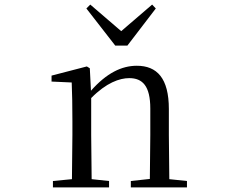

<svg xmlns="http://www.w3.org/2000/svg" viewBox="-20 -818 1040 838"><path d="M374 -798 357 -781 483 -619H536L660 -781L644 -798L509 -682ZM633 0H796V-28L719 -36L717 -229V-342C717 -477 665 -531 577 -531C511 -531 445 -499 377 -422L372 -520L359 -528L205 -488V-462L293 -458C295 -408 296 -358 296 -289V-229L294 -36L211 -28V0H456V-28L380 -36L378 -229V-390C444 -457 502 -477 544 -477C602 -477 636 -443 636 -344V-229L634 -37L551 -28V0Z"/></svg>

Font: Harano Aji Mincho CN
Style: Regular
Weight: 400
Foundry: Masamichi Hosoda
Version: HaranoAjiMinchoCN-Regular version 20230610;ttx 4.39.4